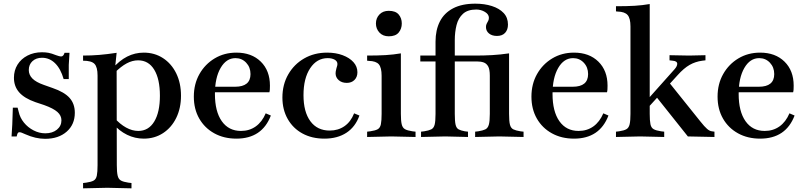

<svg xmlns="http://www.w3.org/2000/svg" viewBox="-20 -744 4381 1047"><path d="M226 13Q174 13 118 -12Q105 -18 98 -20.5Q91 -23 86 -23Q80 -23 77 -18.5Q74 -14 71 0H43L47 -66L50 -157H76L82 -134Q89 -102 110.5 -75.5Q132 -49 163 -33Q194 -17 227 -17Q266 -17 290.5 -37Q315 -57 315 -88Q315 -114 293 -133.5Q271 -153 221 -171L173 -187Q113 -208 84.5 -240.5Q56 -273 56 -320Q56 -360 75.5 -391.5Q95 -423 130 -441Q165 -459 209 -459Q228 -459 244.5 -456Q261 -453 286 -443Q305 -436 313 -436Q326 -436 332 -456H359L355 -390V-313H327Q311 -369 280.5 -399Q250 -429 209 -429Q177 -429 157 -410.5Q137 -392 137 -362Q137 -336 156.5 -316Q176 -296 219 -281L267 -264Q331 -242 359.5 -210Q388 -178 388 -129Q388 -65 343.5 -26Q299 13 226 13Z M433 283V254L450 252Q478 248 491 240.5Q504 233 508 213.5Q512 194 512 157V-332Q512 -378 495.5 -395.5Q479 -413 433 -413V-441Q478 -441 520.5 -444.5Q563 -448 616 -456L609 -389L616 -381L617 157Q617 194 621.5 213.5Q626 233 639.5 240.5Q653 248 680 252L697 254V283L565 280ZM764 12Q716 12 673 -9Q630 -30 594 -71L604 -101Q634 -67 667.5 -48.5Q701 -30 734 -30Q790 -30 821 -81Q852 -132 852 -222Q852 -313 821 -364Q790 -415 733 -415Q702 -415 671 -398.5Q640 -382 605 -347L592 -369Q631 -414 673.5 -435.5Q716 -457 764 -457Q823 -457 869 -427Q915 -397 941 -344Q967 -291 967 -222Q967 -154 941 -101Q915 -48 869 -18Q823 12 764 12Z M1269 12Q1201 12 1148.5 -17Q1096 -46 1066.5 -97.5Q1037 -149 1037 -217Q1037 -286 1067.5 -340Q1098 -394 1150.5 -425.5Q1203 -457 1269 -457Q1352 -457 1402 -408Q1452 -359 1452 -277Q1452 -267 1451.5 -257Q1451 -247 1449 -241H1118L1120 -271H1262Q1346 -271 1346 -340Q1346 -377 1322.5 -402Q1299 -427 1264 -427Q1214 -427 1183 -373.5Q1152 -320 1152 -232Q1152 -136 1189.5 -83Q1227 -30 1294 -30Q1340 -30 1374.5 -54.5Q1409 -79 1429 -126L1457 -114Q1409 12 1269 12Z M1749 12Q1681 12 1629.5 -16Q1578 -44 1549 -95Q1520 -146 1520 -212Q1520 -283 1552 -338.5Q1584 -394 1639 -425.5Q1694 -457 1764 -457Q1811 -457 1848.5 -443Q1886 -429 1907.5 -405Q1929 -381 1929 -350Q1929 -324 1913 -308Q1897 -292 1871 -292Q1844 -292 1827 -307Q1810 -322 1810 -344Q1810 -349 1811 -355.5Q1812 -362 1815 -373Q1818 -382 1819 -386.5Q1820 -391 1820 -395Q1820 -410 1805 -418.5Q1790 -427 1767 -427Q1708 -427 1671.5 -372Q1635 -317 1635 -225Q1635 -134 1672.5 -83Q1710 -32 1778 -32Q1824 -32 1858.5 -56Q1893 -80 1911 -126L1940 -114Q1918 -52 1869 -20Q1820 12 1749 12Z M1982 3V-26L1999 -28Q2027 -32 2040 -39.5Q2053 -47 2057 -66.5Q2061 -86 2061 -123V-331Q2061 -375 2046 -393Q2031 -411 1991 -412L1982 -413V-441Q2040 -441 2082.5 -443.5Q2125 -446 2166 -453V-123Q2166 -86 2170.5 -66.5Q2175 -47 2188.5 -39.5Q2202 -32 2229 -28L2246 -26V3L2114 0ZM2100 -546Q2068 -546 2049 -566.5Q2030 -587 2030 -616Q2030 -645 2049 -665Q2068 -685 2100 -685Q2137 -685 2154 -665Q2171 -645 2171 -616Q2171 -587 2154 -566.5Q2137 -546 2100 -546Z M2276 3V-26L2293 -28Q2318 -32 2331.5 -38.5Q2345 -45 2350 -63.5Q2355 -82 2355 -123V-409H2272V-441H2355V-517Q2355 -580 2378.5 -626.5Q2402 -673 2450.5 -698.5Q2499 -724 2572 -724Q2622 -724 2662.5 -711Q2703 -698 2726.5 -673Q2750 -648 2750 -610Q2750 -582 2734.5 -565Q2719 -548 2690 -548Q2663 -548 2646.5 -561.5Q2630 -575 2630 -597Q2630 -608 2634.5 -616Q2639 -624 2642.5 -631Q2646 -638 2646 -647Q2646 -666 2624.5 -679Q2603 -692 2577 -692Q2530 -692 2504.5 -668.5Q2479 -645 2469.5 -607Q2460 -569 2460 -525V-441H2599V-409H2460V-123Q2460 -82 2464.5 -63.5Q2469 -45 2481 -38.5Q2493 -32 2515 -28L2532 -26V3L2408 0ZM2571 3V-26L2588 -28Q2613 -32 2626.5 -38.5Q2640 -45 2645.5 -63.5Q2651 -82 2651 -123V-374L2756 -379V-123Q2756 -82 2761 -63.5Q2766 -45 2779.5 -38.5Q2793 -32 2818 -28L2835 -26V3L2703 0ZM2651 -331Q2651 -366 2642 -382Q2633 -398 2617.5 -403.5Q2602 -409 2580 -409H2571V-441Q2620 -441 2664 -443.5Q2708 -446 2756 -453V-351Z M3110 12Q3042 12 2989.5 -17Q2937 -46 2907.5 -97.5Q2878 -149 2878 -217Q2878 -286 2908.5 -340Q2939 -394 2991.5 -425.5Q3044 -457 3110 -457Q3193 -457 3243 -408Q3293 -359 3293 -277Q3293 -267 3292.5 -257Q3292 -247 3290 -241H2959L2961 -271H3103Q3187 -271 3187 -340Q3187 -377 3163.5 -402Q3140 -427 3105 -427Q3055 -427 3024 -373.5Q2993 -320 2993 -232Q2993 -136 3030.5 -83Q3068 -30 3135 -30Q3181 -30 3215.5 -54.5Q3250 -79 3270 -126L3298 -114Q3250 12 3110 12Z M3339 3V-26L3356 -28Q3383 -32 3396 -39.5Q3409 -47 3413.5 -66.5Q3418 -86 3418 -123V-600Q3418 -644 3402.5 -662Q3387 -680 3348 -681L3339 -682V-710Q3399 -710 3441 -712.5Q3483 -715 3523 -722V-123Q3523 -86 3527 -66.5Q3531 -47 3544.5 -39.5Q3558 -32 3585 -28L3602 -26V3L3471 0ZM3876 3 3731 0 3551 -226 3621 -304 3799 -82Q3822 -53 3836 -41Q3850 -29 3862 -28L3876 -26ZM3502 -144V-191L3659 -367Q3673 -383 3673 -396Q3673 -411 3648 -413L3631 -415V-443L3738 -441L3827 -443V-415L3810 -413Q3772 -408 3740.5 -390Q3709 -372 3675 -334Z M4125 12Q4057 12 4004.5 -17Q3952 -46 3922.5 -97.5Q3893 -149 3893 -217Q3893 -286 3923.5 -340Q3954 -394 4006.5 -425.5Q4059 -457 4125 -457Q4208 -457 4258 -408Q4308 -359 4308 -277Q4308 -267 4307.5 -257Q4307 -247 4305 -241H3974L3976 -271H4118Q4202 -271 4202 -340Q4202 -377 4178.5 -402Q4155 -427 4120 -427Q4070 -427 4039 -373.5Q4008 -320 4008 -232Q4008 -136 4045.5 -83Q4083 -30 4150 -30Q4196 -30 4230.5 -54.5Q4265 -79 4285 -126L4313 -114Q4265 12 4125 12Z"/></svg>

Font: Baskervville SemiBold
Style: Regular
Weight: 600
Version: Version 1.100